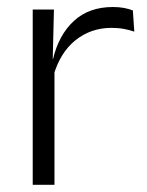

<svg xmlns="http://www.w3.org/2000/svg" viewBox="-20 -514 409 534"><path d="M128 -301.5 112.5 -348 127.5 -350Q143.5 -417 185.5 -455.8Q227.5 -494.5 294 -494.5Q311.5 -494.5 325.5 -491.8Q339.5 -489 349.5 -485L353.5 -426Q341 -430.5 325 -433.5Q309 -436.5 290 -436.5Q233 -436.5 190 -402.2Q147 -368 128 -301.5ZM131.5 0H71V-487.5H130L126.5 -341L131.5 -336Z"/></svg>

Font: Anek Devanagari Medium Light
Style: Regular
Weight: 300
Version: Version 1.003